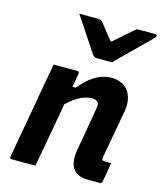

<svg xmlns="http://www.w3.org/2000/svg" viewBox="-122 -920 849 1009"><g transform="rotate(15 303.0 -415.5)"><path d="M415 -629Q393 -629 371.5 -629Q350 -629 329 -629Q322 -629 317 -633Q312 -637 302 -651Q297 -660 283 -680.5Q269 -701 251.5 -728Q234 -755 216 -782Q198 -809 183 -831Q209 -831 233.5 -831Q258 -831 283 -831Q294 -831 299.5 -829Q305 -827 311 -820Q319 -809 340 -783Q361 -757 396 -713L350 -734H413L360 -711Q409 -755 440 -782.5Q471 -810 497 -831H596Q601 -831 602.5 -830Q604 -829 605 -827Q606 -825 606 -822Q605 -818 601 -813.5Q597 -809 582 -794Q569 -781 546 -758Q523 -735 497 -710Q471 -685 449 -663Q427 -641 415 -629ZM122 -538Q147 -538 169 -538Q191 -538 211.5 -538Q232 -538 252 -538Q255 -538 257 -536.5Q259 -535 260.5 -532.5Q262 -530 261 -527Q250 -461 238 -395Q226 -329 214.5 -263Q203 -197 191 -131Q179 -65 167 0Q145 0 124 0Q103 0 81 0Q59 0 37 0Q35 0 33 -1Q31 -2 29.5 -3.5Q28 -5 27.5 -7Q27 -9 28 -11Q41 -83 53.5 -154.5Q66 -226 79 -297Q92 -368 104 -440Q110 -468 114 -493Q118 -518 122 -538ZM434 -550Q464 -550 487.5 -539.5Q511 -529 526 -509Q541 -489 546.5 -461Q552 -433 546 -397Q538 -354 530 -310Q522 -266 514 -222Q506 -178 498 -133Q497 -128 498 -125Q499 -122 500 -119Q503 -118 506 -117Q509 -116 513 -116Q517 -116 519 -116Q521 -116 524 -116Q527 -116 530 -116H548Q544 -89 539.5 -63.5Q535 -38 530 -11Q529 -6 525.5 -3Q522 0 517 0Q512 0 490.5 0Q469 0 454 0Q411 0 387.5 -17.5Q364 -35 357.5 -64.5Q351 -94 357 -131Q365 -173 371.5 -212.5Q378 -252 385 -291.5Q392 -331 399 -373Q404 -397 395 -408Q386 -419 364 -419Q346 -419 327.5 -413.5Q309 -408 289.5 -397Q270 -386 250 -369Q230 -352 209 -329L225 -451H266Q293 -484 320.5 -506Q348 -528 377 -539Q406 -550 434 -550Z"/></g></svg>

Font: RecMonoLinear Nerd Font Mono
Style: Bold Italic
Weight: 700
Italic angle: -10°
Monospace: yes
Version: Version 1.085; ttfautohint (v1.8.4.7-5d5b);Nerd Fonts 3.2.1